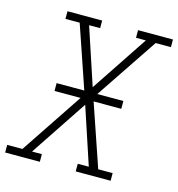

<svg xmlns="http://www.w3.org/2000/svg" viewBox="-124 -830 857 925"><g transform="rotate(15 305.0 -367.5)"><path d="M-15 0V-38H61L268 -348H138V-387H276L170 -697H99V-735H272V-697H217L311 -413L500 -697H451V-735H625V-697H549L341 -387H471V-348H333L439 -38H511V0H337V-38H392L298 -322L109 -38H158V0Z"/></g></svg>

Font: Iosevka Slab XLtExObl
Style: Regular
Weight: 200
Width: 7
Italic angle: -9°
Monospace: yes
Designer: Belleve Invis
Foundry: Belleve Invis
Version: Version 11.1.1; ttfautohint (v1.8.3)